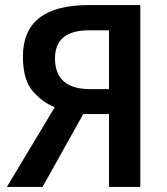

<svg xmlns="http://www.w3.org/2000/svg" viewBox="-20 -734 657 754"><path d="M408 -615V-384H334Q196 -384 196 -505Q196 -615 330 -615ZM307 -286H408V0H531V-714H327Q70 -714 70 -512Q70 -420 109 -375.5Q148 -331 195 -313L7 0H147Z"/></svg>

Font: Noto Sans Display Medium
Style: Regular
Weight: 500
Designer: Monotype Design Team
Foundry: Monotype Imaging Inc.
Version: Version 1.900